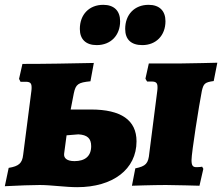

<svg xmlns="http://www.w3.org/2000/svg" viewBox="-34 -767 921 796"><path d="M367 -580C425 -580 464 -620 464 -679C464 -722 439 -747 394 -747C336 -747 297 -707 297 -647C297 -604 322 -580 367 -580ZM556 -580C613 -580 652 -620 652 -679C652 -722 627 -747 582 -747C524 -747 485 -707 485 -647C485 -604 509 -580 556 -580ZM803 -391C810 -420 815 -426 852 -431L867 -507C867 -507 753 -504 719 -504H583L569 -441C571 -437 573 -433 576 -429H594C612 -429 619 -424 619 -406C619 -401 619 -396 618 -390L585 -132C581 -89 571 -78 527 -69L513 3C513 3 601 0 654 0C688 0 793 3 793 3L809 -67L804 -76C804 -76 796 -74 780 -74C766 -74 760 -80 760 -103C760 -134 791 -330 803 -391ZM286 9C434 9 532 -65 532 -181C532 -269 468 -313 343 -313H259L272 -380C280 -418 290 -425 341 -430L355 -506C258 -504 161 -502 59 -502L45 -440L51 -428H72C90 -428 97 -423 97 -405C97 -401 97 -395 96 -389L62 -125C58 -90 44 -78 2 -71L-14 5C40 2 103 0 131 0C178 0 237 9 286 9ZM275 -99C244 -99 229 -111 232 -131L242 -206L291 -210C328 -208 344 -193 344 -161C344 -120 319 -99 275 -99Z"/></svg>

Font: Alegreya SC Black
Style: Italic
Weight: 900
Italic angle: -7°
Designer: Juan Pablo del Peral
Foundry: Huerta Tipografica
Version: Version 2.007;PS 002.007;hotconv 1.0.88;makeotf.lib2.5.64775